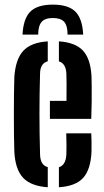

<svg xmlns="http://www.w3.org/2000/svg" viewBox="-20 -782 440 810"><path d="M40.5 -141.5Q39.5 -170 39 -211.2Q38.5 -252.5 38.5 -298Q38.5 -343.5 39 -385.2Q39.5 -427 40.5 -457Q45.5 -532 78.2 -567.5Q111 -603 181.5 -607.5V-523.5Q150 -515 149 -473Q146.5 -383.5 146.5 -301.2Q146.5 -219 149 -130.5Q150 -85 181.5 -77V8Q110 3 77.2 -32.2Q44.5 -67.5 40.5 -141.5ZM190.5 -280.5V-356.5H260.5Q261 -396.5 260.8 -428.5Q260.5 -460.5 260 -473Q257.5 -514.5 228.5 -523V-607.5Q298 -603 330 -568.5Q362 -534 366 -461Q366.5 -448 366.8 -419.2Q367 -390.5 366.8 -354Q366.5 -317.5 365 -280.5ZM228.5 8V-76.5Q257.5 -85 260 -130.5Q260.5 -146 260.5 -168.8Q260.5 -191.5 259.5 -219.5H365Q366 -205.5 366.2 -182.5Q366.5 -159.5 366 -141.5Q362.5 -66.5 330.8 -31.5Q299 3.5 228.5 8ZM203 -762.5Q138 -762.5 108.2 -733.2Q78.5 -704 75 -636H141Q141.5 -673.5 155.8 -689.8Q170 -706 203 -706Q236.5 -706 250.8 -689.8Q265 -673.5 265 -636H331Q327.5 -704 297.8 -733.2Q268 -762.5 203 -762.5Z"/></svg>

Font: Big Shoulders Stencil Display
Style: Bold
Weight: 700
Designer: Patric King
Foundry: XO Type Co
Version: Version 1.000